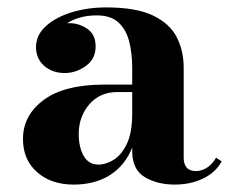

<svg xmlns="http://www.w3.org/2000/svg" viewBox="-20 -488 626 518"><path d="M262.2 -259.8H336.7V-304.9Q336.7 -344 328.5 -376.1Q320.3 -408.2 299.6 -427.4Q278.8 -446.5 241.2 -446.5Q215.3 -446.5 194.6 -440.3Q173.8 -434.1 161.1 -425.3Q189 -427.2 213.5 -411.7Q238 -396.2 238 -362.8Q238 -329.1 211.7 -310.1Q185.3 -291 154.8 -291Q121.1 -291 99.1 -310.5Q77.1 -330.1 77.1 -360.8Q77.1 -393.1 103.4 -417.1Q129.6 -441.2 172.7 -454.6Q215.8 -468 266.4 -468Q347.2 -468 392.7 -446.2Q438.2 -424.3 456.9 -387.5Q475.6 -350.6 475.6 -304.9V-61.5Q475.6 -45.7 483.6 -36Q491.7 -26.4 509.3 -26.4Q521.5 -26.4 535.9 -34.1Q550.3 -41.7 563 -62.5L578.1 -52.7Q561.8 -22.5 527.7 -6.2Q493.7 10 451.2 10Q404.8 10 370.7 -10.1Q336.7 -30.3 336.7 -80.1V-89.8Q317.4 -41.7 277 -15.9Q236.6 10 178.7 10Q117.9 10 80 -23.6Q42 -57.1 42 -113Q42 -177 97.9 -218.4Q153.8 -259.8 262.2 -259.8ZM246.6 -43.9Q264.9 -43.9 285.9 -56.4Q306.9 -68.8 321.8 -99Q336.7 -129.2 336.7 -182.1V-239.7H297.4Q249.5 -239.7 220.9 -206.5Q192.4 -173.3 192.4 -126.5Q192.4 -90.8 205.7 -67.4Q219 -43.9 246.6 -43.9Z"/></svg>

Font: Bodoni* 11
Style: Bold
Weight: 700
Version: Version 2.000; ttfautohint (v1.8.1)